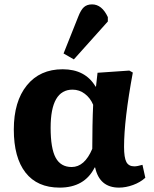

<svg xmlns="http://www.w3.org/2000/svg" viewBox="-20 -842 703 876"><path d="M252 14Q150 14 96.5 -54.5Q43 -123 43 -251Q43 -379 102.5 -452.5Q162 -526 266 -526Q369 -526 416 -447H418L425 -510L570 -520L586 -511Q546 -295 546 -172Q546 -123 556.5 -103Q567 -83 593 -83Q606 -83 630 -90L643 -31Q620 -10 587 2Q554 14 523 14Q434 14 414 -78H412Q366 14 252 14ZM307 -80Q366 -80 401 -163Q401 -213 402 -267.5Q403 -322 405 -364Q392 -395 367 -414Q342 -433 311 -433Q211 -433 211 -259Q211 -165 234 -122.5Q257 -80 307 -80ZM317 -571 270 -598 337 -766Q349 -797 363 -809.5Q377 -822 400 -822Q445 -822 472 -764V-744Z"/></svg>

Font: Literata
Style: Bold
Weight: 700
Designer: Latin by Veronika Burian and Jose Scaglione. Greek by Irene Vlachou. Cyrillic by Vera Evstafieva.
Foundry: TypeTogether
Version: Version 3.103; ttfautohint (v1.8.4.7-5d5b);gftools[0.9.29]